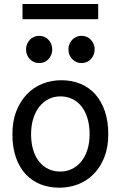

<svg xmlns="http://www.w3.org/2000/svg" viewBox="-20 -896 597 929"><path d="M130.4 -246.6Q130.4 -204.1 140.6 -170.4Q150.9 -136.7 169.7 -113.5Q188.5 -90.3 214.4 -78.1Q240.2 -65.9 272 -65.9Q301.3 -65.9 327.1 -78.1Q353 -90.3 372.3 -113.5Q391.6 -136.7 402.6 -170.4Q413.6 -204.1 413.6 -246.6Q413.6 -289.6 403.3 -323.5Q393.1 -357.4 374.3 -381.1Q355.5 -404.8 329.3 -417.2Q303.2 -429.7 272 -429.7Q242.2 -429.7 216.3 -417.2Q190.4 -404.8 171.4 -381.1Q152.3 -357.4 141.4 -323.5Q130.4 -289.6 130.4 -246.6ZM40 -246.6Q40 -309.6 59.1 -358.2Q78.1 -406.7 110.4 -440.2Q142.6 -473.6 185.5 -490.7Q228.5 -507.8 276.9 -507.8Q327.1 -507.8 368.9 -490.7Q410.6 -473.6 440.7 -440.2Q470.7 -406.7 487.3 -358.2Q503.9 -309.6 503.9 -246.6Q503.9 -183.6 484.9 -135.3Q465.8 -86.9 433.6 -54.2Q401.4 -21.5 358.4 -4.6Q315.4 12.2 267.1 12.2Q216.8 12.2 175 -4.6Q133.3 -21.5 103.3 -54.2Q73.2 -86.9 56.6 -135.3Q40 -183.6 40 -246.6ZM106 -656.7Q106 -670.4 110.8 -682.4Q115.7 -694.3 124.3 -703.4Q132.8 -712.4 144.3 -717.5Q155.8 -722.7 169.4 -722.7Q183.1 -722.7 194.8 -717.5Q206.5 -712.4 214.8 -703.4Q223.1 -694.3 228 -682.4Q232.9 -670.4 232.9 -656.7Q232.9 -643.1 228 -631.1Q223.1 -619.1 214.8 -610.1Q206.5 -601.1 194.8 -595.9Q183.1 -590.8 169.4 -590.8Q155.8 -590.8 144.3 -595.9Q132.8 -601.1 124.3 -610.1Q115.7 -619.1 110.8 -631.1Q106 -643.1 106 -656.7ZM311 -656.7Q311 -670.4 315.9 -682.4Q320.8 -694.3 329.3 -703.4Q337.9 -712.4 349.4 -717.5Q360.8 -722.7 374.5 -722.7Q388.2 -722.7 399.9 -717.5Q411.6 -712.4 419.9 -703.4Q428.2 -694.3 433.1 -682.4Q438 -670.4 438 -656.7Q438 -643.1 433.1 -631.1Q428.2 -619.1 419.9 -610.1Q411.6 -601.1 399.9 -595.9Q388.2 -590.8 374.5 -590.8Q360.8 -590.8 349.4 -595.9Q337.9 -601.1 329.3 -610.1Q320.8 -619.1 315.9 -631.1Q311 -643.1 311 -656.7ZM88.9 -876.5H455.1V-803.2H88.9Z"/></svg>

Font: Andika Eur
Style: Regular
Weight: 400
Designer: Victor Gaultney, Annie Olsen, Julie Remington, Don Collingsworth, Eric Hays, Becca Hirsbrunner
Foundry: SIL International
Version: Version 5.000